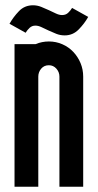

<svg xmlns="http://www.w3.org/2000/svg" viewBox="-20 -707 370 727"><path d="M165 -460Q147 -460 136 -447Q125 -434 125 -417V0H35V-540H115Q127 -545 139.5 -547.5Q152 -550 165 -550Q192 -550 216 -539.5Q240 -529 257.5 -510.5Q275 -492 285 -468Q295 -444 295 -417V0H205V-417Q205 -434 193.5 -447Q182 -460 165 -460ZM314 -643Q300 -618 278 -595.5Q256 -573 225 -573Q208 -573 193 -579Q178 -585 164 -591.5Q150 -598 137.5 -604Q125 -610 114 -610Q101 -610 92 -601.5Q83 -593 77 -583L16 -617Q30 -642 51.5 -664.5Q73 -687 105 -687Q121 -687 136 -681Q151 -675 165 -668.5Q179 -662 191.5 -656Q204 -650 215 -650Q229 -650 238 -658.5Q247 -667 253 -677L314 -643Z"/></svg>

Font: Berliner Wand
Style: Regular
Weight: 400
Designer: Peter Wiegel
Foundry: Peter Wiegel
Version: Version 1.000